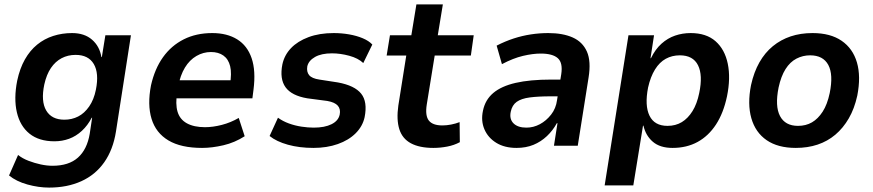

<svg xmlns="http://www.w3.org/2000/svg" viewBox="-20 -661 3962 871"><path d="M203 190Q155 190 104.5 176Q54 162 21 135L62 42Q82 58 109.5 68.5Q137 79 165 85Q193 91 218 91Q292 91 333.5 54Q375 17 387 -54L398 -127H396Q378 -92 351.5 -67.5Q325 -43 293.5 -31.5Q262 -20 227 -20Q157 -20 114 -54.5Q71 -89 56.5 -151.5Q42 -214 58 -295Q70 -351 93 -391.5Q116 -432 148.5 -458.5Q181 -485 221.5 -498Q262 -511 307 -511Q363 -511 397.5 -481Q432 -451 440 -402H442L458 -501H574L506 -64Q493 18 453 75Q413 132 349 161Q285 190 203 190ZM272 -118Q306 -118 334.5 -132.5Q363 -147 384.5 -178Q406 -209 415 -254Q430 -329 405.5 -370.5Q381 -412 323 -412Q288 -412 259.5 -397Q231 -382 211 -352.5Q191 -323 181 -278Q165 -202 189.5 -160Q214 -118 272 -118Z M897 10Q801 10 744 -24Q687 -58 667.5 -122Q648 -186 665 -274Q682 -349 719.5 -401.5Q757 -454 813.5 -482.5Q870 -511 943 -511Q1010 -511 1056 -482.5Q1102 -454 1121.5 -397Q1141 -340 1130 -254L1125 -215H760L773 -297H1042L1023 -275Q1032 -329 1024 -361Q1016 -393 993.5 -409Q971 -425 937 -425Q902 -425 871 -407Q840 -389 819 -354.5Q798 -320 788 -268L784 -244Q775 -189 785.5 -154Q796 -119 828 -101.5Q860 -84 910 -84Q946 -84 986.5 -94.5Q1027 -105 1063 -126L1090 -43Q1045 -14 993.5 -2Q942 10 897 10Z M1402 10Q1338 10 1286 -4.5Q1234 -19 1203 -44L1241 -127Q1263 -111 1290.5 -101Q1318 -91 1347.5 -86.5Q1377 -82 1403 -82Q1453 -82 1484 -97.5Q1515 -113 1521 -141Q1526 -166 1512.5 -181.5Q1499 -197 1465 -203L1374 -215Q1303 -227 1275.5 -265Q1248 -303 1261 -369Q1270 -411 1300 -442.5Q1330 -474 1379.5 -492.5Q1429 -511 1494 -511Q1530 -511 1564 -505Q1598 -499 1625.5 -487.5Q1653 -476 1669 -459L1628 -375Q1605 -397 1564.5 -408Q1524 -419 1486 -419Q1438 -419 1409 -402.5Q1380 -386 1374 -360Q1370 -335 1382.5 -320Q1395 -305 1429 -300L1513 -287Q1589 -273 1618.5 -236Q1648 -199 1634 -129Q1625 -88 1593.5 -56.5Q1562 -25 1512.5 -7.5Q1463 10 1402 10Z M1946 10Q1883 10 1844 -11Q1805 -32 1791.5 -75Q1778 -118 1787 -182L1823 -409H1734L1749 -501H1846L1869 -641H1989L1966 -501H2129L2116 -409H1952L1916 -187Q1908 -136 1925.5 -114Q1943 -92 1987 -92Q2006 -92 2026.5 -96Q2047 -100 2065 -107L2066 -16Q2040 -2 2008.5 4Q1977 10 1946 10Z M2323 10Q2269 10 2231.5 -13Q2194 -36 2177.5 -74.5Q2161 -113 2171 -159Q2181 -208 2217.5 -239Q2254 -270 2319 -285Q2384 -300 2480 -300H2540L2530 -224H2478Q2422 -224 2383.5 -219Q2345 -214 2324 -199Q2303 -184 2297 -154Q2290 -121 2309.5 -101.5Q2329 -82 2368 -82Q2400 -82 2429 -97.5Q2458 -113 2480 -141Q2502 -169 2507 -207L2526 -324Q2534 -376 2510.5 -397Q2487 -418 2433 -418Q2397 -418 2352.5 -407.5Q2308 -397 2257 -370L2233 -454Q2272 -474 2310.5 -486.5Q2349 -499 2388.5 -505Q2428 -511 2467 -511Q2533 -511 2578 -491Q2623 -471 2642.5 -427Q2662 -383 2650 -309L2601 0H2493L2509 -102H2506Q2488 -69 2461 -43.5Q2434 -18 2400 -4Q2366 10 2323 10Z M2723 180 2831 -501H2947L2931 -397H2933Q2953 -438 2981 -463Q3009 -488 3042.5 -499.5Q3076 -511 3113 -511Q3184 -511 3226 -474Q3268 -437 3281.5 -372Q3295 -307 3278 -224Q3262 -148 3228 -96Q3194 -44 3144.5 -17Q3095 10 3031 10Q2974 10 2941.5 -18Q2909 -46 2899 -91H2897L2853 180ZM3008 -90Q3045 -90 3073 -107Q3101 -124 3121.5 -157Q3142 -190 3152 -239Q3169 -320 3146.5 -365Q3124 -410 3064 -410Q3029 -410 3000.5 -394.5Q2972 -379 2951.5 -346Q2931 -313 2920 -264Q2904 -182 2926.5 -136Q2949 -90 3008 -90Z M3590 10Q3509 10 3458 -25Q3407 -60 3388.5 -124.5Q3370 -189 3387 -275Q3400 -334 3425 -378Q3450 -422 3486 -451.5Q3522 -481 3567 -496Q3612 -511 3666 -511Q3747 -511 3798 -476Q3849 -441 3867.5 -377.5Q3886 -314 3869 -227Q3856 -168 3830.5 -124Q3805 -80 3769.5 -50Q3734 -20 3689 -5Q3644 10 3590 10ZM3600 -90Q3636 -90 3663.5 -106Q3691 -122 3712 -154.5Q3733 -187 3744 -239Q3761 -323 3737.5 -366.5Q3714 -410 3655 -410Q3622 -410 3593 -395Q3564 -380 3543.5 -347.5Q3523 -315 3512 -264Q3495 -179 3518.5 -134.5Q3542 -90 3600 -90Z"/></svg>

Font: Nunito Sans 7pt SemiCondensed
Style: Bold Italic
Weight: 700
Width: 4
Italic angle: -9°
Designer: Vernon Adams
Foundry: Vernon Adams
Version: Version 3.101;gftools[0.9.27]